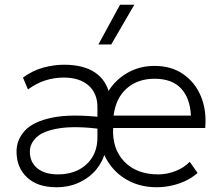

<svg xmlns="http://www.w3.org/2000/svg" viewBox="-20 -772 924 807"><path d="M216.5 15Q138 15 93.8 -26.2Q49.5 -67.5 49.5 -135Q49.5 -184.5 84.5 -222.8Q119.5 -261 198.8 -277.5Q278 -294 411.5 -279L413.5 -229Q296.5 -243.5 229.2 -232.8Q162 -222 133.8 -195.2Q105.5 -168.5 105.5 -135Q105.5 -90 137 -64.5Q168.5 -39 224.5 -39Q271.5 -39 308.8 -57.5Q346 -76 367.8 -111Q389.5 -146 389.5 -195V-322Q389.5 -380 352 -413Q314.5 -446 247.5 -446Q209.5 -446 172 -434.5Q134.5 -423 97.5 -396L76.5 -446Q119.5 -477 164.2 -488.5Q209 -500 248.5 -500Q331 -500 379.5 -467.2Q428 -434.5 440.5 -373L427.5 -375Q457.5 -430.5 510.5 -462.8Q563.5 -495 629.5 -495Q700 -495 750 -460.5Q800 -426 824.5 -367Q849 -308 842.5 -234H455.5Q451 -146.5 502.5 -92.8Q554 -39 645.5 -39Q681 -39 717 -52.8Q753 -66.5 777.5 -92L810.5 -45Q787 -24.5 758.5 -11.2Q730 2 699.2 8.5Q668.5 15 638.5 15Q558.5 15 498.5 -25.5Q438.5 -66 411.5 -137H422.5Q414 -96 386.2 -61.5Q358.5 -27 315 -6Q271.5 15 216.5 15ZM457.5 -286H782.5Q779 -359.5 741 -400.2Q703 -441 629.5 -441Q558.5 -441 512.5 -400.2Q466.5 -359.5 457.5 -286ZM393.5 -585 484.5 -752H544.5L447.5 -585Z"/></svg>

Font: Geologica Roman Thin
Style: Regular
Weight: 250
Designer: Sindre Bremnes, Frode Helland
Foundry: Monokrom Skriftforlag AS
Version: Version 1.010;gftools[0.9.28]